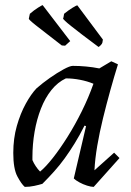

<svg xmlns="http://www.w3.org/2000/svg" viewBox="-20 -720 513 752"><path d="M77 12Q64 1 48 -29Q32 -59 32 -121Q32 -178 46 -227Q60 -276 81 -314Q102 -352 123 -374Q147 -395 175.5 -415Q204 -435 229 -448.5Q254 -462 265 -462Q291 -462 317.5 -459.5Q344 -457 369 -452L416 -480L442 -468Q427 -420 412 -366Q397 -312 383.5 -257Q370 -202 361 -149.5Q352 -97 350 -53L427 -122L448 -101L347 12Q337 12 321 7Q305 2 290.5 -6Q276 -14 269 -21L317 -226L311 -228Q292 -190 272.5 -158.5Q253 -127 233.5 -100Q214 -73 192 -48.5Q170 -24 146 0Q133 4 114.5 8Q96 12 77 12ZM137 -48Q159 -66 187 -101.5Q215 -137 244.5 -184Q274 -231 300.5 -284.5Q327 -338 346 -392Q322 -402 293.5 -407.5Q265 -413 238 -413Q206 -398 181.5 -367.5Q157 -337 140.5 -295Q124 -253 115.5 -204Q107 -155 107 -104Q107 -101 107 -98.5Q107 -96 107 -93Q112 -81 120 -69Q128 -57 137 -48ZM366 -536Q328 -564 301.5 -584.5Q275 -605 258.5 -618Q242 -631 234.5 -638.5Q227 -646 227 -647Q229 -652 229.5 -657Q230 -662 231 -666Q247 -679 263 -689Q279 -699 283 -699L383 -565L381 -553Q380 -549 375.5 -544Q371 -539 366 -536ZM235 -541 222 -542Q185 -571 159.5 -590.5Q134 -610 119 -622Q104 -634 98 -640Q92 -646 93 -647Q94 -652 95 -657Q96 -662 97 -666Q113 -680 129 -690Q145 -700 147 -700L255 -559Z"/></svg>

Font: Labrada
Style: Italic
Weight: 400
Italic angle: -7°
Designer: Mercedes Jáuregui
Foundry: Omnibus-Type Team
Version: Version 1.000